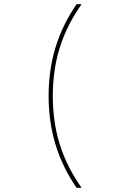

<svg xmlns="http://www.w3.org/2000/svg" viewBox="-20 -790 590 920"><path d="M347 110Q279 11 246 -97.5Q213 -206 213 -330Q213 -455 246 -563Q279 -671 347 -770H371Q301 -671 267 -563.5Q233 -456 233 -330Q233 -204 267 -96.5Q301 11 371 110Z"/></svg>

Font: M PLUS Code Latin SemiExpanded Thin
Style: Regular
Weight: 250
Width: 6
Designer: Coji Morishita
Foundry: UNDERFOREST DESIGN
Version: Version 1.002; ttfautohint (v1.8.3)